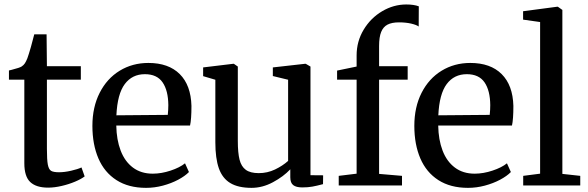

<svg xmlns="http://www.w3.org/2000/svg" viewBox="-20 -850 2695 880"><path d="M91.5 -102V-485H21V-527L33.5 -530Q71 -539.5 79.5 -545.5Q88.5 -551.5 94 -559.8Q99.5 -568 105.5 -583Q111.5 -599.5 121.8 -635.2Q132 -671 137 -692.5H193.5L195 -546.5H350.5V-485H195V-168Q195 -117.5 199.2 -95.5Q203.5 -73.5 214.2 -67Q225 -60.5 250.5 -60.5Q275.5 -60.5 306 -67.5Q336.5 -74.5 353.5 -82.5L368 -41.5Q352.5 -29.5 324.2 -17.5Q296 -5.5 262.8 2.2Q229.5 10 200.5 10Q146 10 118.8 -15.5Q91.5 -41 91.5 -102Z M403.5 -273Q403.5 -359 436.8 -424.5Q470 -490 528.5 -525.8Q587 -561.5 660 -561.5Q752.5 -561.5 803.8 -510.5Q855 -459.5 857.5 -364.5Q857.5 -302.5 851 -274.5H513Q514 -209.5 533 -159.8Q552 -110 589.2 -82Q626.5 -54 680 -54Q719.5 -54 761.8 -68Q804 -82 828 -101.5L846 -61.5Q828 -43 796.5 -26.2Q765 -9.5 726.5 0.8Q688 11 649.5 11Q569 11 513.8 -24.5Q458.5 -60 431 -124Q403.5 -188 403.5 -273ZM749 -323.5Q751.5 -347 751.5 -368Q751 -435 725.2 -472.5Q699.5 -510 644 -510Q586 -510 552 -464.8Q518 -419.5 513.5 -321.5Z M1310.5 -37.5V-74Q1279 -40.5 1231 -14.8Q1183 11 1133 11Q1072 11 1035.8 -10.8Q999.5 -32.5 983.2 -78.2Q967 -124 967 -198V-484.5L911 -501V-541L1048 -557.5H1052L1070 -545V-204Q1070 -149.5 1078 -118Q1086 -86.5 1106.8 -71.5Q1127.5 -56.5 1166 -56.5Q1205.5 -56.5 1240.5 -73.2Q1275.5 -90 1300.5 -112.5V-484.5L1230.5 -501.5V-541L1377 -557.5H1381.5L1403 -545V-47L1461 -46.5L1460.5 -6Q1432.5 1.5 1412.2 5.2Q1392 9 1365.5 9Q1337.5 9 1324 -1.5Q1310.5 -12 1310.5 -37.5Z M1614.5 -54V-485H1525V-526.5L1614.5 -545V-596Q1614.5 -660.5 1646.8 -714Q1679 -767.5 1731.5 -798.5Q1784 -829.5 1842 -829.5Q1877 -829.5 1899.5 -821L1899 -728.5Q1889 -736 1864.5 -741.8Q1840 -747.5 1809 -747.5Q1776 -747.5 1756.2 -737.2Q1736.5 -727 1727 -703.5Q1717.5 -680 1717.5 -639V-546.5H1848.5V-485H1717.5V-53L1822.5 -44V0H1532.5V-44Z M1879 -273Q1879 -359 1912.2 -424.5Q1945.5 -490 2004 -525.8Q2062.5 -561.5 2135.5 -561.5Q2228 -561.5 2279.2 -510.5Q2330.5 -459.5 2333 -364.5Q2333 -302.5 2326.5 -274.5H1988.5Q1989.5 -209.5 2008.5 -159.8Q2027.5 -110 2064.8 -82Q2102 -54 2155.5 -54Q2195 -54 2237.2 -68Q2279.5 -82 2303.5 -101.5L2321.5 -61.5Q2303.5 -43 2272 -26.2Q2240.5 -9.5 2202 0.8Q2163.5 11 2125 11Q2044.5 11 1989.2 -24.5Q1934 -60 1906.5 -124Q1879 -188 1879 -273ZM2224.5 -323.5Q2227 -347 2227 -368Q2226.5 -435 2200.8 -472.5Q2175 -510 2119.5 -510Q2061.5 -510 2027.5 -464.8Q1993.5 -419.5 1989 -321.5Z M2378 -44 2455.5 -54V-749L2377.5 -760V-798.5L2532.5 -819H2537L2557.5 -804.5V-53L2639.5 -44V0H2378Z"/></svg>

Font: Merriweather 12pt
Style: Regular
Weight: 400
Designer: Eben Sorkin
Foundry: Eben Sorkin
Version: Version 2.100